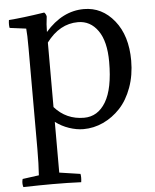

<svg xmlns="http://www.w3.org/2000/svg" viewBox="-57 -602 744 922"><g transform="rotate(-5 315.5 -140.5)"><path d="M337.9 -34.2Q404.3 -34.2 442.6 -98.1Q481 -162.1 481 -291Q481 -390.1 444.3 -442.1Q407.7 -494.1 348.1 -494.1Q259.3 -494.1 195.8 -409.2V-98.1Q252 -34.2 337.9 -34.2ZM101.1 -391.1Q101.1 -458 98.1 -484.9L19 -495.1Q15.6 -511.2 19 -533.2Q82.5 -537.6 190.9 -554.2Q199.7 -545.4 201.2 -534.2Q195.8 -496.1 195.8 -460Q277.8 -554.2 381.8 -554.2Q469.2 -554.2 528.1 -481.2Q586.9 -408.2 586.9 -288.1Q586.9 -217.8 565.4 -158.7Q543.9 -99.6 507.8 -61Q471.7 -22.5 425.8 -1.2Q379.9 20 330.1 20Q297.4 20 261.2 7.8Q225.1 -4.4 195.8 -26.9V217.8L296.9 232.9Q300.3 249 296.9 272.9Q233.9 270 158.2 270Q102.1 270 18.1 272Q12.2 252.4 18.1 232.9L97.2 222.2Q101.1 167.5 101.1 95.2Z"/></g></svg>

Font: Adamina
Style: Regular
Weight: 400
Designer: Cyreal (www.cyreal.org)
Foundry: Cyreal (www.cyreal.org)
Version: Version 1.010